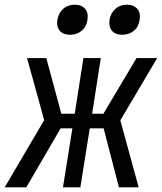

<svg xmlns="http://www.w3.org/2000/svg" viewBox="-49 -797 689 817"><path d="M-29 0 139 -286 66 -550H148L212 -313H269L306 -550H380L343 -313H391L532 -550H620L463 -285L541 0H457L392 -251H333L293 0H219L259 -251H209L63 0ZM471 -649Q442 -649 427.5 -666Q413 -683 417 -712Q422 -742 442 -759.5Q462 -777 491 -777Q520 -777 535 -759.5Q550 -742 545 -712Q541 -683 520.5 -666Q500 -649 471 -649ZM249 -649Q220 -649 205.5 -666Q191 -683 195 -712Q200 -742 220 -759.5Q240 -777 269 -777Q298 -777 313 -759.5Q328 -742 323 -712Q319 -683 298.5 -666Q278 -649 249 -649Z"/></svg>

Font: JetBrains Mono NL
Style: Italic
Weight: 400
Italic angle: -9°
Monospace: yes
Designer: Philipp Nurullin, Konstantin Bulenkov
Foundry: JetBrains
Version: Version 2.305; ttfautohint (v1.8.4.7-5d5b)